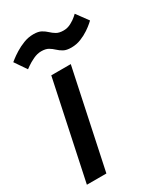

<svg xmlns="http://www.w3.org/2000/svg" viewBox="-178 -776 740 853"><g transform="rotate(-30 192.0 -349.0)"><path d="M9 0 115 -500H215L109 0ZM-2 -635Q-2 -635 10 -644.5Q22 -654 42 -666.5Q62 -679 86.5 -688.5Q111 -698 137 -698Q162 -698 176.5 -690Q191 -682 202 -671.5Q213 -661 226.5 -653Q240 -645 263 -645Q283 -645 301.5 -655Q320 -665 331 -675Q342 -685 342 -685L386 -625Q386 -625 375.5 -615.5Q365 -606 346.5 -593.5Q328 -581 304.5 -571.5Q281 -562 255 -562Q230 -562 215.5 -570Q201 -578 190 -588.5Q179 -599 165.5 -607Q152 -615 129 -615Q109 -615 88 -605Q67 -595 53 -585Q39 -575 39 -575Z"/></g></svg>

Font: Epunda Sans Medium
Style: Italic
Weight: 500
Italic angle: -12.0243°
Designer: Simon Atzbach
Foundry: typofactur
Version: Version 2.204; ttfautohint (v1.8.4.7-5d5b)